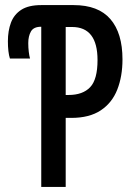

<svg xmlns="http://www.w3.org/2000/svg" viewBox="-20 -734 540 754"><path d="M142 -629Q112 -629 101.5 -610.5Q91 -592 91 -565Q91 -547 93 -530.5Q95 -514 98 -504H19Q15 -516 13 -533.5Q11 -551 11 -572Q11 -613 23 -645Q35 -677 63.5 -695.5Q92 -714 142 -714H269Q366 -714 413.5 -659Q461 -604 461 -501Q461 -434 440.5 -382Q420 -330 375.5 -300.5Q331 -271 260 -271H238V0H142ZM249 -361Q305 -361 334 -391.5Q363 -422 363 -498Q363 -628 263 -628H238V-361Z"/></svg>

Font: Noto Sans Mono ExtraCondensed Medium
Style: Regular
Weight: 500
Width: 2
Designer: Monotype Design Team
Foundry: Monotype Imaging Inc.
Version: Version 2.014